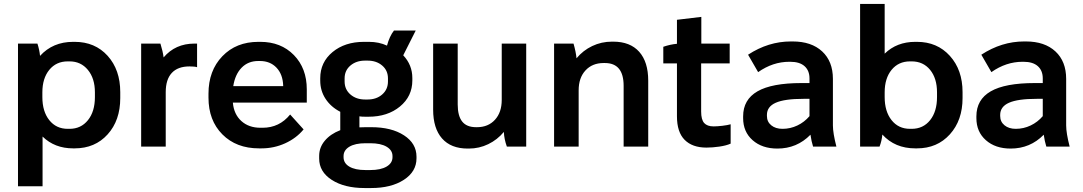

<svg xmlns="http://www.w3.org/2000/svg" viewBox="-20 -740 5468 969"><path d="M70.8 200.2V-520H168.9Q179.2 -487.8 182.1 -458Q246.6 -528.8 349.1 -528.8H356.9Q459.5 -528.8 523.2 -458.3Q586.9 -387.7 586.9 -274.9V-245.1Q586.9 -132.3 523.2 -61.8Q459.5 8.8 356.9 8.8H349.1Q255.9 8.8 194.8 -50.8V200.2ZM321.8 -89.8H331.1Q388.7 -89.8 423.8 -133.5Q459 -177.2 459 -250V-273.9Q459 -344.2 423.6 -387.2Q388.2 -430.2 331.1 -430.2H321.8Q263.7 -430.2 228.8 -387.5Q193.8 -344.7 193.8 -273.9V-250Q193.8 -177.2 228.8 -133.5Q263.7 -89.8 321.8 -89.8Z M692.4 0V-520H789.6Q801.8 -481 805.7 -450.2Q864.7 -520 961.4 -520H974.6V-400.9Q962.9 -404.8 936.5 -404.8Q877.4 -404.8 846.9 -371.8Q816.4 -338.9 816.4 -274.9V0Z M1287.1 8.8Q1172.4 8.8 1102.3 -61.8Q1032.2 -132.3 1032.2 -247.1V-267.1Q1032.2 -383.3 1102.1 -456.1Q1171.9 -528.8 1284.2 -528.8H1293.9Q1397.9 -528.8 1463.1 -462.2Q1528.3 -395.5 1528.3 -289.1V-222.2H1155.3V-221.2Q1160.6 -163.1 1198 -129.2Q1235.4 -95.2 1294.9 -95.2H1305.2Q1390.1 -95.2 1444.3 -162.1L1512.2 -86.9Q1475.6 -42.5 1419.2 -16.8Q1362.8 8.8 1300.3 8.8ZM1157.2 -305.2H1409.2V-308.1Q1407.2 -365.2 1375.2 -398.7Q1343.3 -432.1 1292 -432.1H1283.2Q1232.4 -432.1 1199.5 -398.4Q1166.5 -364.7 1157.2 -305.2Z M1596.2 -333V-345.2Q1596.2 -425.8 1658.4 -477.3Q1720.7 -528.8 1816.9 -528.8H1841.8Q1892.6 -528.8 1933.1 -509.8Q1945.8 -557.1 1968.3 -585.9H2078.1L2015.1 -460.9Q2061 -412.1 2061 -346.2V-334Q2061 -253.9 1998.5 -202.4Q1936 -150.9 1839.8 -150.9H1824.2Q1803.7 -150.9 1793.9 -152.8V-97.2Q1799.3 -97.2 1810.5 -97.7Q1821.8 -98.1 1828.1 -98.1H1854Q1955.6 -98.1 2018.8 -57.1Q2082 -16.1 2082 50.8V59.1Q2082 126 2018.3 167.5Q1954.6 209 1853 209H1819.8Q1718.3 209 1654.5 168Q1590.8 127 1590.8 60.1V46.9Q1590.8 3.9 1619.4 -30Q1647.9 -64 1697.3 -83V-175.8Q1649.9 -200.2 1623 -241.2Q1596.2 -282.2 1596.2 -333ZM1719.2 -344.2V-329.1Q1719.2 -288.6 1748.5 -263.2Q1777.8 -237.8 1822.3 -237.8H1835Q1879.9 -237.8 1908.9 -263.2Q1938 -288.6 1938 -329.1V-344.2Q1938 -384.3 1908.9 -409.2Q1879.9 -434.1 1835 -434.1H1822.3Q1777.8 -434.1 1748.5 -409.2Q1719.2 -384.3 1719.2 -344.2ZM1713.9 47.9V53.2Q1713.9 83.5 1742.9 100.8Q1772 118.2 1824.2 118.2H1849.1Q1901.4 118.2 1931.2 100.6Q1960.9 83 1960.9 53.2V47.9Q1960.9 18.1 1931.2 0.5Q1901.4 -17.1 1849.1 -17.1H1824.2Q1772.5 -17.1 1743.2 0.5Q1713.9 18.1 1713.9 47.9Z M2340.8 9.8Q2255.9 9.8 2210.9 -41.3Q2166 -92.3 2166 -187V-520H2290V-212.9Q2290 -155.3 2312.5 -126.7Q2335 -98.1 2382.8 -98.1H2387.2Q2443.8 -98.1 2478 -135.5Q2512.2 -172.9 2512.2 -235.8V-520H2635.7V0H2538.1Q2524.4 -38.1 2522.9 -74.2Q2490.2 -34.7 2444.3 -12.5Q2398.4 9.8 2346.2 9.8Z M2776.4 0V-520H2874.5Q2886.7 -477.5 2889.6 -445.8Q2922.4 -485.4 2968.8 -507.6Q3015.1 -529.8 3068.4 -529.8H3074.7Q3160.2 -529.8 3205.8 -478.8Q3251.5 -427.7 3251.5 -333V0H3127.4V-307.1Q3127.4 -421.9 3032.7 -421.9H3026.4Q2969.2 -421.9 2934.8 -384.5Q2900.4 -347.2 2900.4 -284.2V0Z M3545.4 4.9Q3474.1 4.9 3435.3 -34.2Q3396.5 -73.2 3396.5 -152.8V-419.9H3327.6V-503.9Q3363.3 -516.1 3396.5 -519V-640.1L3519.5 -654.8V-520H3662.6V-419.9H3518.6V-176.8Q3518.6 -136.2 3533.9 -119.1Q3549.3 -102.1 3581.5 -102.1Q3599.6 -102.1 3626.2 -105.2Q3652.8 -108.4 3667.5 -112.8V-15.1Q3646 -5.4 3611.1 -0.2Q3576.2 4.9 3545.4 4.9Z M3903.3 9.8Q3826.2 9.8 3778.3 -32.5Q3730.5 -74.7 3730.5 -144V-152.8Q3730.5 -237.3 3803 -279.1Q3875.5 -320.8 4024.4 -320.8H4065.4V-344.2Q4065.4 -383.8 4040.5 -406Q4015.6 -428.2 3968.3 -428.2H3963.4Q3880.4 -428.2 3806.2 -376L3755.4 -463.9Q3857.9 -530.8 3971.2 -530.8H3980.5Q4075.2 -530.8 4129.4 -480.5Q4183.6 -430.2 4183.6 -341.8V-106.9Q4183.6 -68.4 4201.2 0H4083.5Q4075.2 -26.4 4070.3 -60.1Q4002 9.8 3903.3 9.8ZM3929.2 -89.8Q3968.8 -89.8 4004.2 -106.7Q4039.6 -123.5 4065.4 -153.8V-241.2H4035.2Q3939.5 -241.2 3895 -221.4Q3850.6 -201.7 3850.6 -160.2V-154.8Q3850.6 -125.5 3872.3 -107.7Q3894 -89.8 3929.2 -89.8Z M4599.1 8.8Q4496.6 8.8 4433.1 -61Q4430.2 -28.8 4418.9 0H4320.8V-720.2H4444.8V-469.2Q4505.9 -528.8 4599.1 -528.8H4607.9Q4710 -528.8 4773.9 -458Q4837.9 -387.2 4837.9 -274.9V-245.1Q4837.9 -132.8 4773.9 -62Q4710 8.8 4607.9 8.8ZM4572.8 -89.8H4581.1Q4639.2 -89.8 4674.1 -133.5Q4709 -177.2 4709 -250V-273.9Q4709 -344.7 4674.1 -387.5Q4639.2 -430.2 4581.1 -430.2H4572.8Q4514.6 -430.2 4479.7 -387.5Q4444.8 -344.7 4444.8 -273.9V-250Q4444.8 -177.7 4479.5 -133.8Q4514.2 -89.8 4572.8 -89.8Z M5080.6 9.8Q5003.4 9.8 4955.6 -32.5Q4907.7 -74.7 4907.7 -144V-152.8Q4907.7 -237.3 4980.2 -279.1Q5052.7 -320.8 5201.7 -320.8H5242.7V-344.2Q5242.7 -383.8 5217.8 -406Q5192.9 -428.2 5145.5 -428.2H5140.6Q5057.6 -428.2 4983.4 -376L4932.6 -463.9Q5035.2 -530.8 5148.4 -530.8H5157.7Q5252.4 -530.8 5306.6 -480.5Q5360.8 -430.2 5360.8 -341.8V-106.9Q5360.8 -68.4 5378.4 0H5260.7Q5252.4 -26.4 5247.6 -60.1Q5179.2 9.8 5080.6 9.8ZM5106.4 -89.8Q5146 -89.8 5181.4 -106.7Q5216.8 -123.5 5242.7 -153.8V-241.2H5212.4Q5116.7 -241.2 5072.3 -221.4Q5027.8 -201.7 5027.8 -160.2V-154.8Q5027.8 -125.5 5049.6 -107.7Q5071.3 -89.8 5106.4 -89.8Z"/></svg>

Font: Fixel Text SemiBold
Style: Regular
Weight: 600
Width: 4
Designer: AlfaBravo + MacPaw
Foundry: Kyrylo Tkachov, Marchela Mozhyna, Serhii Makarenko, Maria Weinstein, Zakhar Kryvoshyya
Version: Version 1.211